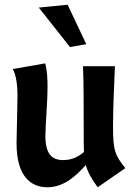

<svg xmlns="http://www.w3.org/2000/svg" viewBox="-20 -780 569 812"><path d="M510 -69C467 -123 458 -142 458 -245C458 -334 464 -437 466 -500H331C334 -421 334 -351 334 -229C334 -191 334 -161 335 -137C312 -118 286 -103 247 -103C200 -103 172 -128 172 -206C172 -255 181 -339 181 -415C181 -441 180 -482 171 -512L34 -488C49 -461 54 -418 54 -374C54 -334 50 -210 50 -174C50 -30 114 12 180 12C252 12 303 -38 343 -82C351 -52 366 -26 393 12ZM144 -748 276 -581 345 -593 266 -760Z"/></svg>

Font: CantoraOne
Style: Regular
Weight: 400
Designer: Pablo Impallari, Rodrigo Fuenzalida
Foundry: Pablo Impallari
Version: Version 1.001